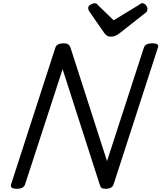

<svg xmlns="http://www.w3.org/2000/svg" viewBox="-20 -1159 1003 1193"><path d="M84 14Q40 14 49 -14L324 -863Q329 -877 342 -883.5Q355 -890 376 -890Q394 -890 403.5 -883.5Q413 -877 418 -863L645 -158L874 -863Q879 -877 892 -883.5Q905 -890 926 -890Q972 -890 961 -863L686 -14Q682 0 669 7Q656 14 635 14Q619 14 611.5 9Q604 4 599 -14L369 -729L136 -14Q132 0 119 7Q106 14 84 14ZM865 -1139Q877 -1139 886.5 -1127Q896 -1115 896 -1104Q896 -1094 893 -1089Q890 -1084 885 -1080L725 -954Q710 -942 696.5 -936.5Q683 -931 667 -931Q654 -931 643.5 -938Q633 -945 625 -958L535 -1088Q530 -1096 529 -1101Q528 -1106 528 -1110Q528 -1122 543 -1130.5Q558 -1139 567 -1139Q578 -1139 582.5 -1134Q587 -1129 593 -1123L686 -1033L836 -1124Q843 -1128 849.5 -1133.5Q856 -1139 865 -1139Z"/></svg>

Font: Playwrite DK Uloopet
Style: Regular
Weight: 400
Designer: Veronika Burian, José Scaglione
Foundry: TypeTogether
Version: Version 1.002